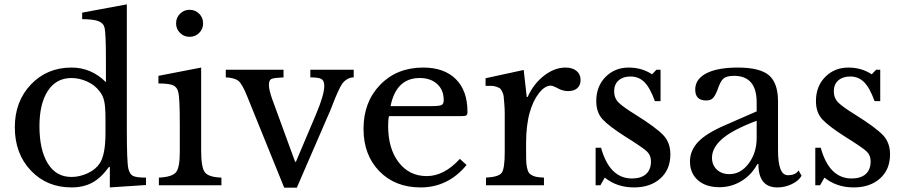

<svg xmlns="http://www.w3.org/2000/svg" viewBox="-20 -850 4151 881"><path d="M484 10V-84H480Q444 -34 403.5 -12Q363 10 308 10Q195 10 121.5 -67.5Q48 -145 48 -266Q48 -385 122 -462.5Q196 -540 308 -540Q399 -540 466 -473V-575Q466 -695 460 -722Q455 -744 431.5 -753Q408 -762 357 -762V-792L562 -830V-253Q562 -105 569 -76Q575 -51 590 -43Q605 -35 650 -35V-1ZM464 -239V-305Q464 -358 458.5 -384.5Q453 -411 437 -431Q415 -460 379.5 -476Q344 -492 308 -492Q238 -492 199.5 -433Q161 -374 161 -271Q161 -163 199 -100.5Q237 -38 308 -38Q345 -38 382 -55Q419 -72 438 -101Q464 -141 464 -239Z M903 -540V-159Q903 -82 920 -59.5Q937 -37 996 -35V0H709V-35Q770 -38 787.5 -59.5Q805 -81 805 -152V-280Q805 -402 798 -427Q793 -450 774.5 -458.5Q756 -467 707 -467V-502ZM806 -699Q788 -717 788 -743Q788 -769 806 -787Q824 -805 850 -805Q876 -805 894 -787Q912 -769 912 -743Q912 -717 894 -699Q876 -681 850 -681Q824 -681 806 -699Z M1284 11 1115 -406Q1092 -464 1074.5 -478.5Q1057 -493 1016 -495V-530H1281V-495Q1238 -493 1226 -488Q1214 -483 1214 -460Q1214 -438 1228 -398L1334 -108H1338L1429 -323Q1468 -415 1468 -456Q1468 -479 1455.5 -487Q1443 -495 1404 -495V-530H1603V-495Q1574 -495 1551 -467Q1542 -454 1530 -427.5Q1518 -401 1506 -369.5Q1494 -338 1489 -328L1342 11Z M2090 -121 2121 -93Q2036 10 1910 10Q1793 10 1720.5 -64.5Q1648 -139 1648 -259Q1648 -382 1724.5 -461Q1801 -540 1922 -540Q2018 -540 2071.5 -487Q2125 -434 2125 -337Q2125 -324 2119.5 -320.5Q2114 -317 2094 -317H1765Q1761 -302 1761 -272Q1761 -168 1809.5 -105Q1858 -42 1938 -42Q2018 -42 2090 -121ZM1772 -363H1956Q1996 -363 2006 -368Q2016 -373 2016 -391Q2016 -437 1986 -464.5Q1956 -492 1906 -492Q1798 -492 1772 -363Z M2394 -193V-159Q2394 -129 2394.5 -112Q2395 -95 2398.5 -79.5Q2402 -64 2406.5 -57.5Q2411 -51 2421.5 -45.5Q2432 -40 2443.5 -38Q2455 -36 2476 -35V0H2210V-35Q2268 -38 2282 -57Q2296 -76 2296 -152V-269Q2296 -309 2296 -329.5Q2296 -350 2294 -374.5Q2292 -399 2291 -408.5Q2290 -418 2284 -430Q2278 -442 2273.5 -445Q2269 -448 2257.5 -452Q2246 -456 2236.5 -456Q2227 -456 2208 -456V-491L2383 -529L2397 -405H2401Q2428 -465 2476 -502.5Q2524 -540 2575 -540Q2607 -540 2625.5 -524.5Q2644 -509 2644 -483Q2644 -459 2629 -445.5Q2614 -432 2586 -432Q2563 -432 2540 -444.5Q2517 -457 2507 -457Q2480 -457 2453 -422.5Q2426 -388 2411 -335Q2394 -276 2394 -193Z M2755 -35 2735 0H2713V-172H2738Q2777 -31 2880 -31Q2921 -31 2944 -51Q2967 -71 2967 -110Q2967 -138 2947.5 -156Q2928 -174 2851 -222Q2774 -271 2745 -302.5Q2716 -334 2716 -386Q2716 -454 2758.5 -497Q2801 -540 2865 -540Q2925 -540 2972 -509L2992 -530H3011V-386H2985Q2963 -447 2937 -473Q2911 -499 2873 -499Q2839 -499 2818.5 -481Q2798 -463 2798 -431Q2798 -400 2818.5 -379.5Q2839 -359 2896 -324Q2990 -265 3023 -230.5Q3056 -196 3056 -142Q3056 -72 3010 -31Q2964 10 2889 10Q2811 10 2755 -35Z M3452 -217V-296Q3341 -254 3294 -213Q3247 -172 3247 -126Q3247 -93 3269 -72Q3291 -51 3327 -51Q3379 -51 3415.5 -100Q3452 -149 3452 -217ZM3308 -276 3452 -339V-380Q3452 -502 3348 -502Q3314 -502 3299.5 -489.5Q3285 -477 3272 -437Q3261 -409 3250.5 -399Q3240 -389 3220 -389Q3170 -389 3170 -439Q3170 -487 3221 -513.5Q3272 -540 3366 -540Q3467 -540 3508.5 -504.5Q3550 -469 3550 -384V-160Q3550 -46 3595 -46Q3631 -46 3644 -68L3658 -44Q3646 -21 3614 -5.5Q3582 10 3547 10Q3460 10 3460 -97H3455Q3429 -48 3382.5 -19.5Q3336 9 3281 9Q3219 9 3182.5 -23Q3146 -55 3146 -109Q3146 -159 3183 -198.5Q3220 -238 3308 -276Z M3763 -35 3743 0H3721V-172H3746Q3785 -31 3888 -31Q3929 -31 3952 -51Q3975 -71 3975 -110Q3975 -138 3955.5 -156Q3936 -174 3859 -222Q3782 -271 3753 -302.5Q3724 -334 3724 -386Q3724 -454 3766.5 -497Q3809 -540 3873 -540Q3933 -540 3980 -509L4000 -530H4019V-386H3993Q3971 -447 3945 -473Q3919 -499 3881 -499Q3847 -499 3826.5 -481Q3806 -463 3806 -431Q3806 -400 3826.5 -379.5Q3847 -359 3904 -324Q3998 -265 4031 -230.5Q4064 -196 4064 -142Q4064 -72 4018 -31Q3972 10 3897 10Q3819 10 3763 -35Z"/></svg>

Font: Libre Baskerville
Style: Regular
Weight: 400
Designer: Pablo Impallari, Rodrigo Fuenzalida
Foundry: Pablo Impallari, Rodrigo Fuenzalida
Version: Version 1.000